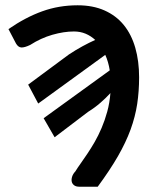

<svg xmlns="http://www.w3.org/2000/svg" viewBox="-20 -538 598 726"><path d="M86.5 -218 124.5 -146.5 378 -330.5C382 -321.8 385.4 -312.6 388.2 -302.8C391.1 -292.9 393.3 -282.7 395 -272L145 -91L186.5 -19L313 -115C330.7 -126 346.4 -137.6 360.2 -149.8C374.1 -161.9 386.5 -174 397.5 -186C395.5 -161 391.5 -137.6 385.5 -115.8C379.5 -93.9 372.4 -73.4 364.2 -54.2C356.1 -35.1 347.3 -17.4 338 -1.2C328.7 14.9 319.4 29.8 310.2 43.5C301.1 57.2 292.5 69.6 284.5 80.8C276.5 91.9 270 101.7 265 110C259 116.3 254.9 122.9 252.8 129.8C250.6 136.6 250.1 142.8 251.2 148.5C252.4 154.2 255.4 158.8 260.2 162.5C265.1 166.2 271.5 168 279.5 168H349.5C380.2 126.3 405.6 88 425.8 53C445.9 18 461.9 -15.8 473.8 -48.2C485.6 -80.8 493.9 -113 498.8 -145C503.6 -177 506 -210.5 506 -245.5C506 -286.5 501.2 -323.8 491.5 -357.5C481.8 -391.2 467.3 -419.8 448 -443.5C428.7 -467.2 404.4 -485.5 375.2 -498.5C346.1 -511.5 312.2 -518 273.5 -518C226.2 -518 181.5 -510.4 139.5 -495.2C97.5 -480.1 55 -457.7 12 -428L40.5 -373.5C46.2 -363.8 53 -358.8 61 -358.5C69 -358.2 80 -361.3 94 -368C121 -385.3 149 -398.2 178 -406.5C207 -414.8 234.2 -419 259.5 -419C275.5 -419 290.2 -416.2 303.8 -410.5C317.2 -404.8 329.3 -397 340 -387C325 -380.3 309.1 -372.4 292.2 -363.2C275.4 -354.1 258.2 -343.7 240.5 -332Z"/></svg>

Font: Lato
Style: Bold Italic
Weight: 700
Italic angle: -7°
Designer: Lukasz Dziedzic
Foundry: tyPoland Lukasz Dziedzic
Version: Version 2.007; 2014-02-27